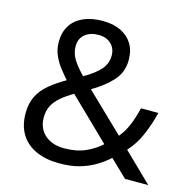

<svg xmlns="http://www.w3.org/2000/svg" viewBox="-107 -832 946 948"><g transform="rotate(15 366.0 -357.5)"><path d="M304 -725Q358 -725 396.5 -706.5Q435 -688 456 -654Q477 -620 477 -571Q477 -508 436.5 -464Q396 -420 334 -384L527 -198Q553 -229 569.5 -269.5Q586 -310 597 -357H686Q670 -293 646 -238Q622 -183 584 -142L730 0H611L524 -84Q493 -56 457 -35Q421 -14 377.5 -2Q334 10 278 10Q209 10 158.5 -12.5Q108 -35 80.5 -79Q53 -123 53 -186Q53 -237 71.5 -274Q90 -311 125 -340Q160 -369 207 -396Q186 -420 166 -446Q146 -472 133 -502.5Q120 -533 120 -569Q120 -618 142 -653Q164 -688 205.5 -706.5Q247 -725 304 -725ZM260 -341Q224 -320 198.5 -298.5Q173 -277 159 -251Q145 -225 145 -189Q145 -134 182 -101Q219 -68 281 -68Q345 -68 391 -89Q437 -110 468 -139ZM301 -653Q259 -653 232.5 -631Q206 -609 206 -570Q206 -534 225 -503.5Q244 -473 280 -436Q339 -470 364.5 -500.5Q390 -531 390 -571Q390 -607 366 -630Q342 -653 301 -653Z"/></g></svg>

Font: malayalam115
Style: Regular
Weight: 400
Designer: Jelle Bosma - Monotype Design Team
Foundry: Monotype Imaging Inc.
Version: Version 2.103